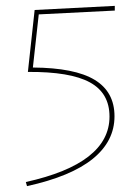

<svg xmlns="http://www.w3.org/2000/svg" viewBox="-20 -489 465 654"><path d="M112 -440 92 -259Q235 -258 302.5 -217Q370 -176 370 -93Q370 -8 296 52Q222 112 72 145L68 131Q353 68 353 -92Q353 -172 286 -208.5Q219 -245 75 -244L98 -455L371 -469V-453Z"/></svg>

Font: Ysabeau SC Thin
Style: Regular
Weight: 200
Designer: Christian Thalmann (Catharsis Fonts)
Version: Version 0.003